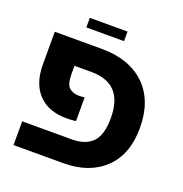

<svg xmlns="http://www.w3.org/2000/svg" viewBox="-130 -842 914 958"><g transform="rotate(20 326.5 -363.5)"><path d="M44.9 -428.7Q44.9 -472.7 44.9 -601.6Q107.4 -601.6 294.9 -601.6Q440.4 -601.6 524.4 -521.5Q608.4 -440.4 608.4 -295.9Q608.4 -154.3 527.3 -77.1Q446.3 0 309.6 0Q221.7 0 44.9 0Q44.9 -31.2 44.9 -126Q111.3 -126 309.6 -126Q379.9 -126 418 -164.1Q455.1 -202.1 455.1 -293Q455.1 -475.6 285.2 -475.6Q254.9 -475.6 195.3 -475.6Q195.3 -465.8 195.3 -436.5Q195.3 -377 214.8 -360.4Q235.4 -342.8 266.6 -342.8Q279.3 -342.8 296.9 -344.7Q296.9 -302.7 296.9 -218.8Q274.4 -215.8 248 -215.8Q150.4 -215.8 97.7 -271.5Q44.9 -327.1 44.9 -428.7ZM185.5 -675.8Q185.5 -688.5 185.5 -726.6Q236.3 -726.6 385.7 -726.6Q385.7 -713.9 385.7 -675.8Q335.9 -675.8 185.5 -675.8Z"/></g></svg>

Font: Noto Sans Hebrew DECATHLON 
Style: Bold
Weight: 400
Designer: Monotype Design Team
Version: Version 2.000;GOOG;noto-fonts:20170220:a8a215d2e889